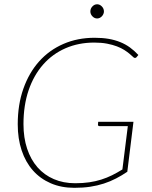

<svg xmlns="http://www.w3.org/2000/svg" viewBox="-20 -892 726 920"><path d="M340 -14Q377 -14 407.8 -18.5Q438.5 -23 465.2 -31.5Q492 -40 516.8 -52.2Q541.5 -64.5 566.5 -80L592.5 -287.5H457Q453 -287.5 450.8 -290Q448.5 -292.5 449.5 -295L450.5 -308.5H619.5L590 -69Q563.5 -51 536 -36.8Q508.5 -22.5 477.8 -12.5Q447 -2.5 412.2 2.8Q377.5 8 336.5 8Q273.5 8 223.2 -13.8Q173 -35.5 137.8 -75.2Q102.5 -115 83.8 -171.2Q65 -227.5 65 -296.5Q65 -390.5 92 -467Q119 -543.5 167.5 -597.8Q216 -652 283.8 -681.5Q351.5 -711 433.5 -711Q470.5 -711 500.8 -705.8Q531 -700.5 556.2 -690.2Q581.5 -680 602.8 -664.5Q624 -649 643 -628.5L635 -619Q631 -613 623.5 -615Q620.5 -616 614.8 -621.8Q609 -627.5 599.2 -635.5Q589.5 -643.5 575 -652.8Q560.5 -662 540.2 -669.8Q520 -677.5 493 -682.8Q466 -688 431.5 -688Q356.5 -688 294 -660.8Q231.5 -633.5 186.8 -582.8Q142 -532 117.2 -459.8Q92.5 -387.5 92.5 -297Q92.5 -232 110 -179.5Q127.5 -127 159.8 -90.2Q192 -53.5 237.8 -33.8Q283.5 -14 340 -14ZM478 -837Q478 -830.5 475.2 -824.5Q472.5 -818.5 468 -813.8Q463.5 -809 457.5 -806.2Q451.5 -803.5 445.5 -803.5Q432.5 -803.5 422.8 -813.8Q413 -824 413 -837Q413 -851 422.8 -861.2Q432.5 -871.5 445.5 -871.5Q458 -871.5 468 -861.2Q478 -851 478 -837Z"/></svg>

Font: Lato Thin
Style: Italic
Weight: 200
Italic angle: -7°
Designer: Lukasz Dziedzic
Foundry: tyPoland Lukasz Dziedzic
Version: Version 2.007; 2014-02-27